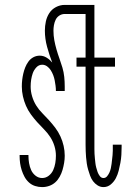

<svg xmlns="http://www.w3.org/2000/svg" viewBox="-20 -755 540 783"><path d="M152 8Q137 8 123 3.5Q109 -1 98 -11Q87 -21 80 -34Q73 -47 68.5 -61Q64 -75 62 -89.5Q60 -104 60 -118V-123H96V-120Q96 -105 98.5 -90Q101 -75 107 -61.5Q113 -48 125 -38.5Q137 -29 152 -29Q167 -29 179 -38.5Q191 -48 197 -61.5Q203 -75 205.5 -90Q208 -105 208 -120Q208 -140 202 -159.5Q196 -179 185 -196Q174 -213 159.5 -227.5Q145 -242 131.5 -257Q118 -272 106 -288.5Q94 -305 86 -323.5Q78 -342 73.5 -362Q69 -382 69 -402Q69 -416 70.5 -429Q72 -442 75 -455Q78 -468 83 -480.5Q88 -493 96 -504Q104 -515 116 -521.5Q128 -528 142 -528Q157 -528 170 -520Q183 -512 193 -500Q181 -531 172 -564Q163 -597 163 -630Q163 -649 167 -667.5Q171 -686 181 -701.5Q191 -717 208 -726Q225 -735 244 -735H347V-698H244Q232 -698 222 -691.5Q212 -685 207 -674.5Q202 -664 200 -652.5Q198 -641 198 -630Q198 -610 201.5 -591Q205 -572 210.5 -553Q216 -534 222.5 -516Q229 -498 234.5 -479.5Q240 -461 242 -441.5Q244 -422 244 -402V-384H208Q208 -395 206.5 -406Q205 -417 203 -427.5Q201 -438 197 -448.5Q193 -459 187 -468.5Q181 -478 172 -484.5Q163 -491 152 -491Q138 -491 128 -480Q118 -469 113.5 -456Q109 -443 107 -429.5Q105 -416 105 -402Q105 -382 111 -362Q117 -342 127.5 -325Q138 -308 152.5 -293.5Q167 -279 180.5 -264Q194 -249 206 -233Q218 -217 226.5 -198.5Q235 -180 239.5 -160Q244 -140 244 -120Q244 -105 241.5 -90.5Q239 -76 235 -62Q231 -48 223.5 -34.5Q216 -21 205.5 -11.5Q195 -2 181 3Q167 8 152 8ZM402 8Q389 8 378 1Q367 -6 359.5 -16Q352 -26 347.5 -38.5Q343 -51 339.5 -63Q336 -75 334 -88Q332 -101 331 -113.5Q330 -126 329.5 -139Q329 -152 329 -165V-483H292V-520H329V-735H365V-520H449V-483H365V-165Q365 -156 365 -146.5Q365 -137 365.5 -127.5Q366 -118 367 -108.5Q368 -99 369 -90Q370 -81 372.5 -71.5Q375 -62 378 -53.5Q381 -45 387 -37Q393 -29 402 -29Q411 -29 417 -36.5Q423 -44 426.5 -52Q430 -60 432 -69Q434 -78 435 -86.5Q436 -95 437 -104Q438 -113 439 -122Q440 -131 440 -140Q440 -149 440 -158V-165H476V-156Q476 -140 475 -123.5Q474 -107 471 -91Q468 -75 464 -59Q460 -43 452.5 -28.5Q445 -14 432 -3Q419 8 402 8Z"/></svg>

Font: Iosevka Curly Extralight
Style: Regular
Weight: 200
Monospace: yes
Designer: Belleve Invis
Foundry: Belleve Invis
Version: Version 22.1.2; ttfautohint (v1.8.4)